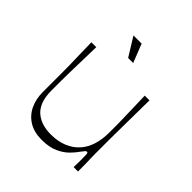

<svg xmlns="http://www.w3.org/2000/svg" viewBox="-181 -773 916 916"><g transform="rotate(45 276.5 -315.0)"><path d="M241 16Q190 16 155 -5.5Q120 -27 102 -64.5Q84 -102 84 -150Q84 -194 84 -225Q84 -256 84 -281Q84 -306 83.5 -332Q83 -358 82 -393Q81 -428 80 -481H113Q112 -428 111 -393.5Q110 -359 109.5 -334.5Q109 -310 108.5 -289Q108 -268 108 -243.5Q108 -219 108 -184Q108 -138 120.5 -108.5Q133 -79 154 -63Q175 -47 200 -40Q225 -33 252 -33Q301 -33 337.5 -48Q374 -63 398 -90Q422 -117 433.5 -154Q445 -191 445 -236Q445 -261 445 -278Q445 -295 444.5 -317.5Q444 -340 443 -378Q442 -416 440 -481H472Q471 -403 470.5 -353Q470 -303 469.5 -272Q469 -241 469 -222Q469 -203 469 -188.5Q469 -174 469 -157Q469 -133 469 -117.5Q469 -102 469.5 -87Q470 -72 470.5 -52Q471 -32 471 0H441Q442 -17 442 -29.5Q442 -42 442 -51Q442 -80 441 -88.5Q440 -97 435 -97Q430 -97 426 -92.5Q422 -88 410 -72Q400 -57 379.5 -36Q359 -15 325.5 0.5Q292 16 241 16ZM257 -552 199 -646H254L291 -552Z"/></g></svg>

Font: Ojuju Light
Style: Regular
Weight: 300
Designer: Chisaokwu Joboson, Mirko Velimirovic
Foundry: Udi Foundry
Version: Version 1.000